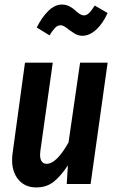

<svg xmlns="http://www.w3.org/2000/svg" viewBox="-20 -802 508 837"><path d="M338.9 -646Q320.3 -646 302.5 -657.5Q284.7 -668.9 270 -680.4Q255.4 -691.9 244.1 -691.9Q231.4 -691.9 220.9 -681.4Q210.4 -670.9 195.8 -647.9L140.1 -682.1Q162.6 -727.1 190.9 -754.6Q219.2 -782.2 250 -782.2Q266.6 -782.2 281.5 -774.9Q296.4 -767.6 305.7 -758.5Q314.9 -749.5 325.9 -742.2Q336.9 -734.9 346.2 -734.9Q357.4 -734.9 367.9 -744.9Q378.4 -754.9 393.1 -777.8L449.2 -745.1Q427.7 -698.2 398.7 -672.1Q369.6 -646 338.9 -646ZM138.2 15.1Q83.5 15.1 54.4 -26.6Q25.4 -68.4 35.2 -136.2L88.9 -528.8H210L155.8 -143.1Q152.3 -115.7 159.7 -101.8Q167 -87.9 183.1 -87.9Q226.6 -87.9 278.8 -181.2L329.1 -528.8H449.2L375 0H271L275.9 -81.1Q245.1 -34.2 213.9 -9.5Q182.6 15.1 138.2 15.1Z"/></svg>

Font: Fira Sans Compressed Medium
Style: Italic
Weight: 500
Width: 3
Italic angle: -8°
Designer: Carrois Corporate & Edenspiekermann AG
Foundry: Carrois Corporate GbR & Edenspiekermann AG
Version: Version 4.203;PS 004.203;hotconv 1.0.88;makeotf.lib2.5.64775